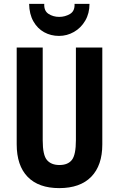

<svg xmlns="http://www.w3.org/2000/svg" viewBox="-20 -1010 611 989"><path d="M507 -266Q507 -158 450 -99.5Q393 -41 285 -41Q179 -41 122.5 -99Q66 -157 66 -267V-765H200V-287Q200 -211 222 -185.5Q244 -160 286 -160Q330 -160 350.5 -186.5Q371 -213 371 -288V-765H507ZM441 -990Q441 -941 419 -903.5Q397 -866 361 -845.5Q325 -825 284 -825Q242 -825 207.5 -844Q173 -863 152 -900Q131 -937 130 -990H208Q206 -954 230 -938.5Q254 -923 285 -923Q315 -923 340.5 -938Q366 -953 364 -990Z"/></svg>

Font: Noto Sans Tamil UI ExtraCondensed
Style: Bold
Weight: 700
Width: 2
Designer: Jelle Bosma - Monotype Design Team
Foundry: Monotype Imaging Inc.
Version: Version 2.004; ttfautohint (v1.8.4.7-5d5b)